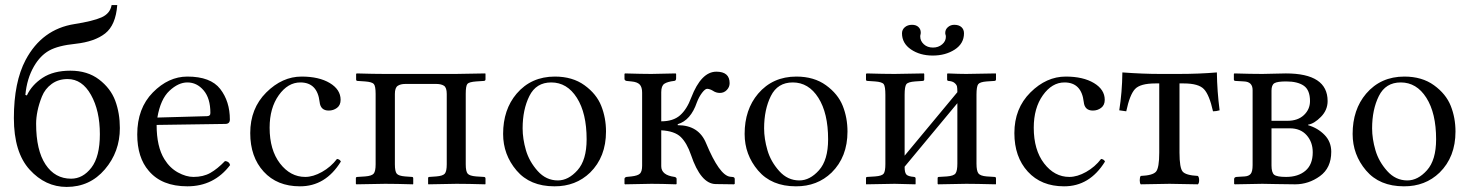

<svg xmlns="http://www.w3.org/2000/svg" viewBox="-20 -718 5746 750"><path d="M121.1 -234.9Q121.1 -130.9 158 -75.4Q194.8 -20 257.8 -20Q303.7 -20 336.9 -63Q370.1 -106 370.1 -193.8Q370.1 -285.6 335.4 -347.4Q300.8 -409.2 244.1 -409.2Q208 -409.2 181.9 -390.1Q155.8 -371.1 143.8 -341.1Q131.8 -311 126.5 -284.4Q121.1 -257.8 121.1 -234.9ZM34.2 -256.8Q34.2 -397 80.1 -483.9Q144 -604 271 -624Q342.8 -635.3 376.5 -650.1Q410.2 -665 416 -698.2H438Q432.1 -620.1 391.1 -587.6Q350.1 -555.2 274.9 -546.9Q207 -540 172.1 -520.5Q137.2 -501 112.8 -459Q85 -411.1 79.1 -347.2L85 -345.2Q104 -386.2 146.5 -414.1Q189 -441.9 254.9 -441.9Q321.8 -441.9 366.9 -407.5Q412.1 -373 430.2 -324.5Q448.2 -275.9 448.2 -217.8Q448.2 -125 389.6 -56.4Q331.1 12.2 240.2 12.2Q157.2 12.2 95.7 -55.4Q34.2 -123 34.2 -256.8Z M594.7 -258.8 788.1 -264.2Q802.2 -264.2 801.8 -276.9Q801.8 -334 775.4 -365Q749 -396 711.9 -396Q676.8 -396 641.8 -363.3Q606.9 -330.6 594.7 -258.8ZM858.9 -88.9Q875 -87.9 878.9 -73.2Q815.9 9.8 711.9 9.8Q611.8 9.8 561 -50.8Q516.1 -102.5 516.1 -192.9Q516.1 -294.9 577.1 -356.9Q638.2 -418.9 711.9 -418.9Q802.7 -418.9 840.3 -370.4Q877.9 -321.8 877.9 -251Q877.9 -233.9 859.9 -233.9L591.8 -230Q591.8 -145 622.1 -96.2Q643.1 -62 675 -44.4Q707 -26.9 735.8 -26.9Q773.9 -26.9 801.5 -42.5Q829.1 -58.1 858.9 -88.9Z M1311.5 -86.9Q1251.5 10.3 1151.4 9.8Q1062.5 9.8 1010 -47.6Q957.5 -105 957.5 -198.2Q957.5 -294.4 1020 -356.7Q1082.5 -418.9 1158.2 -418.9Q1226.1 -418.9 1268.3 -393.6Q1310.5 -368.2 1310.5 -328.1Q1310.5 -307.1 1296.4 -296.6Q1282.2 -286.1 1264.2 -286.1Q1231.9 -286.1 1228.5 -319.8Q1219.7 -396 1153.3 -396Q1104.5 -396 1068.8 -345.9Q1033.2 -295.9 1033.2 -219.2Q1033.2 -132.3 1073.7 -79.6Q1114.3 -26.9 1172.4 -26.9Q1203.1 -26.9 1237.8 -46.4Q1272.5 -65.9 1296.4 -97.2Q1307.6 -95.7 1311.5 -86.9Z M1447.3 -351.1Q1447.3 -381.8 1440.2 -389.9Q1433.1 -397.9 1406.2 -399.9L1376.5 -401.9Q1371.6 -401.9 1371.1 -407.2V-429.2L1373.5 -431.2Q1440.4 -429.2 1483.4 -429.2H1760.3L1875.5 -431.2L1876.5 -429.2V-408.2Q1876.5 -402.3 1870.1 -401.9L1840.3 -399.9Q1812.5 -397.9 1805.9 -390.4Q1799.3 -382.8 1799.3 -352.1V-76.2Q1799.3 -48.3 1806.9 -39.6Q1814.5 -30.8 1840.3 -28.8L1870.1 -26.9Q1876 -26.9 1876.5 -21V0L1875.5 2Q1807.6 0 1763.2 0L1653.3 2L1652.3 0V-22Q1652.3 -26.9 1657.2 -26.9L1684.1 -28.8Q1710 -30.8 1717.5 -39.8Q1725.1 -48.8 1725.1 -76.2V-351.1Q1725.1 -376 1714.1 -383.1Q1703.1 -390.1 1684.1 -390.1H1563.5Q1544.4 -390.1 1533.4 -382.6Q1522.5 -375 1522.5 -351.1V-76.2Q1522.5 -48.3 1529.8 -39.6Q1537.1 -30.8 1562.5 -28.8L1589.4 -26.9Q1594.2 -26.9 1594.2 -21V0L1593.3 2Q1526.4 0 1484.4 0L1372.1 2L1370.1 0V-22Q1370.1 -26.9 1376.5 -26.9L1406.2 -28.8Q1432.1 -30.8 1439.7 -39.8Q1447.3 -48.8 1447.3 -76.2Z M1945.3 -194.8Q1945.3 -290 1998 -352.1Q2055.2 -418.9 2147.5 -418.9Q2216.3 -418.9 2263.2 -385Q2310.1 -351.1 2328.6 -304.4Q2347.2 -257.8 2347.2 -204.1Q2347.2 -105 2285.2 -43.9Q2229 10.3 2145.5 9.8Q2050.3 9.8 1997.8 -52Q1945.3 -113.8 1945.3 -194.8ZM2133.3 -396Q2074.2 -396 2047.9 -343Q2021.5 -290 2021.5 -216.8Q2021.5 -175.8 2034.4 -131.3Q2047.4 -86.9 2080.3 -50Q2113.3 -13.2 2159.2 -13.2Q2200.2 -13.2 2235.8 -53Q2271.5 -92.8 2271.5 -173.8Q2271.5 -275.9 2233.4 -335.9Q2195.3 -396 2133.3 -396Z M2419.4 0V-19Q2419.4 -24.9 2427.2 -26.9L2446.3 -28.8Q2472.2 -31.7 2480.2 -40.3Q2488.3 -48.8 2488.3 -70.8V-356Q2488.3 -377.9 2478.8 -387.9Q2469.2 -397.9 2446.3 -399.9L2427.2 -401.9Q2419.4 -403.8 2419.4 -410.2V-429.2L2421.4 -431.2Q2489.3 -429.2 2524.4 -429.2L2619.1 -431.2L2621.1 -429.2V-412.1Q2621.1 -402.3 2613.3 -401.9Q2587.4 -398.9 2575.2 -390.9Q2563 -382.8 2563 -357.9V-244.1Q2609.9 -244.1 2636.5 -267.6Q2663.1 -291 2680.2 -336.9Q2719.2 -438 2778.3 -438Q2830.1 -438 2830.1 -393.1Q2830.1 -377.9 2819.1 -366.5Q2808.1 -355 2792 -355Q2776.9 -355 2764.2 -363.8Q2752.9 -370.6 2742.2 -371.1Q2734.4 -371.1 2722.4 -355.5Q2710.4 -339.8 2702.1 -317.9Q2678.2 -248 2627.4 -232.9V-229Q2709.5 -229 2738.3 -158.2Q2790 -34.2 2831.1 -27.8L2839.4 -26.9Q2850.6 -26.9 2850.1 -18.1V0L2847.2 2L2775.4 1Q2717.3 0 2679.2 -112.8Q2663.1 -159.7 2639.2 -182.9Q2615.2 -206.1 2563 -209V-68.8Q2563 -33.7 2615.2 -26.9Q2623 -24.9 2623 -19V0L2621.1 2Q2563 0 2524.4 0L2421.4 2Z M2888.7 -194.8Q2888.7 -290 2941.4 -352.1Q2998.5 -418.9 3090.8 -418.9Q3159.7 -418.9 3206.5 -385Q3253.4 -351.1 3272 -304.4Q3290.5 -257.8 3290.5 -204.1Q3290.5 -105 3228.5 -43.9Q3172.4 10.3 3088.9 9.8Q2993.7 9.8 2941.2 -52Q2888.7 -113.8 2888.7 -194.8ZM3076.7 -396Q3017.6 -396 2991.2 -343Q2964.8 -290 2964.8 -216.8Q2964.8 -175.8 2977.8 -131.3Q2990.7 -86.9 3023.7 -50Q3056.6 -13.2 3102.5 -13.2Q3143.6 -13.2 3179.2 -53Q3214.8 -92.8 3214.8 -173.8Q3214.8 -275.9 3176.8 -335.9Q3138.7 -396 3076.7 -396Z M3745.6 -587.9Q3745.6 -547.9 3709.5 -524.4Q3673.3 -501 3623.5 -501Q3573.7 -501 3538.6 -524.9Q3503.4 -548.8 3503.4 -587.9Q3503.4 -602.1 3514.4 -611.6Q3525.4 -621.1 3542.5 -621.1Q3558.6 -621.1 3567.6 -612.5Q3576.7 -604 3576.7 -590.8Q3576.7 -585.9 3575.7 -583Q3574.7 -580.1 3574.7 -575.2Q3574.7 -558.1 3588.6 -545.2Q3602.5 -532.2 3624.5 -532.2Q3645.5 -532.2 3660.2 -544.7Q3674.8 -557.1 3674.8 -574.2Q3674.8 -580.1 3673.3 -583Q3672.4 -585 3672.4 -589.8Q3672.4 -603 3682.9 -612.1Q3693.4 -621.1 3707.5 -621.1Q3725.6 -621.1 3735.6 -612.1Q3745.6 -603 3745.6 -587.9ZM3474.6 -429.2 3588.4 -431.2 3590.3 -429.2V-408.2Q3590.3 -402.3 3584.5 -401.9L3554.7 -399.9Q3526.9 -397.9 3520.3 -388.9Q3513.7 -379.9 3513.7 -348.1V-109.9L3719.7 -357.9Q3719.7 -373 3718.3 -380.1Q3716.8 -387.2 3708.7 -394Q3700.7 -400.9 3684.6 -401.9Q3679.7 -402.8 3679.7 -407.2V-429.2L3681.6 -431.2Q3726.6 -429.2 3754.4 -429.2L3869.6 -431.2L3870.6 -429.2V-408.2Q3870.6 -402.3 3864.7 -401.9L3834.5 -399.9Q3807.6 -397.9 3801 -388.9Q3794.4 -379.9 3794.4 -348.1V-79.1Q3794.4 -50.3 3802 -40.5Q3809.6 -30.8 3834.5 -28.8L3864.7 -26.9Q3870.6 -26.9 3870.6 -21V0L3869.6 2Q3789.6 0 3754.4 0Q3724.6 0 3644.5 2L3642.6 0V-22Q3642.6 -26.9 3647.5 -26.9L3678.7 -28.8Q3705.6 -30.8 3712.6 -40.8Q3719.7 -50.8 3719.7 -79.1V-314.9L3513.7 -66.9V-64.9Q3513.7 -44.9 3520 -36.9Q3526.4 -28.8 3550.8 -26.9Q3556.6 -25.9 3556.6 -21V0L3555.7 2Q3475.6 0 3474.6 0Q3443.8 0 3363.8 2L3362.8 0V-22Q3362.8 -26.9 3367.7 -26.9L3398.4 -28.8Q3425.3 -30.8 3431.9 -39.8Q3438.5 -48.8 3438.5 -77.1V-347.2Q3438.5 -380.4 3432.1 -389.2Q3425.8 -397.9 3398.4 -399.9L3368.7 -401.9Q3362.8 -401.9 3362.8 -407.2V-429.2L3365.7 -431.2Q3431.6 -429.2 3474.6 -429.2Z M4296.4 -86.9Q4236.3 10.3 4136.2 9.8Q4047.4 9.8 3994.9 -47.6Q3942.4 -105 3942.4 -198.2Q3942.4 -294.4 4004.9 -356.7Q4067.4 -418.9 4143.1 -418.9Q4210.9 -418.9 4253.2 -393.6Q4295.4 -368.2 4295.4 -328.1Q4295.4 -307.1 4281.2 -296.6Q4267.1 -286.1 4249 -286.1Q4216.8 -286.1 4213.4 -319.8Q4204.6 -396 4138.2 -396Q4089.4 -396 4053.7 -345.9Q4018.1 -295.9 4018.1 -219.2Q4018.1 -132.3 4058.6 -79.6Q4099.1 -26.9 4157.2 -26.9Q4188 -26.9 4222.7 -46.4Q4257.3 -65.9 4281.2 -97.2Q4292.5 -95.7 4296.4 -86.9Z M4508.3 -122.1V-392.1H4493.2Q4434.1 -392.1 4413.6 -370.1Q4393.1 -348.1 4379.4 -283.2L4352.1 -287.1Q4363.3 -356.9 4364.3 -435.1Q4444.3 -429.2 4510.3 -429.2H4585Q4664.1 -429.2 4733.4 -435.1Q4734.4 -361.8 4744.1 -287.1Q4731 -283.2 4718.3 -283.2Q4704.1 -347.2 4683.1 -369.6Q4662.1 -392.1 4604 -392.1H4587.4V-122.1Q4587.4 -62 4599.9 -47.6Q4612.3 -33.2 4659.2 -30.8Q4664.1 -25.9 4664.1 -13.9Q4664.1 -2 4659.2 2Q4573.2 0 4548.3 0Q4520.5 0 4436 2Q4432.1 -2 4432.1 -13.9Q4432.1 -25.9 4436 -30.8Q4482.9 -32.7 4495.6 -47.4Q4508.3 -62 4508.3 -122.1Z M4946.8 -246.1H5008.8Q5049.8 -246.1 5073.5 -268.6Q5097.2 -291 5097.2 -323.2Q5097.2 -366.2 5073 -383.1Q5048.8 -399.9 5003.9 -399.9Q4969.7 -399.9 4958.3 -393.1Q4946.8 -386.2 4946.8 -363.8ZM4946.8 -216.8V-71.8Q4946.8 -43.9 4957.3 -35.4Q4967.8 -26.9 5003.9 -26.9Q5050.8 -26.9 5079.3 -51Q5107.9 -75.2 5107.9 -123Q5107.9 -163.1 5084 -189.9Q5060.1 -216.8 5018.1 -216.8ZM4803.2 2 4800.8 0V-18.1Q4800.8 -25.9 4810.1 -26.9L4841.8 -28.8Q4857.9 -29.8 4865.5 -38.8Q4873 -47.9 4873 -73.2V-366.2Q4873 -398.4 4839.8 -399.9L4806.2 -401.9Q4800.3 -401.9 4799.8 -407.2V-429.2L4801.8 -431.2Q4867.7 -429.2 4911.1 -429.2Q4929.2 -429.2 4956.5 -430.2Q4983.9 -431.2 5002.9 -431.2Q5166 -431.2 5166 -323.2Q5166 -288.1 5139.9 -261.5Q5113.8 -234.9 5089.8 -231V-229Q5127.9 -217.8 5154.1 -190.9Q5180.2 -164.1 5180.2 -125Q5180.2 -62 5136 -30Q5091.8 2 5039.1 2Q5003.9 2 4964.4 1Q4924.8 0 4911.1 0Z M5263.7 -194.8Q5263.7 -290 5316.4 -352.1Q5373.5 -418.9 5465.8 -418.9Q5534.7 -418.9 5581.5 -385Q5628.4 -351.1 5647 -304.4Q5665.5 -257.8 5665.5 -204.1Q5665.5 -105 5603.5 -43.9Q5547.4 10.3 5463.9 9.8Q5368.7 9.8 5316.2 -52Q5263.7 -113.8 5263.7 -194.8ZM5451.7 -396Q5392.6 -396 5366.2 -343Q5339.8 -290 5339.8 -216.8Q5339.8 -175.8 5352.8 -131.3Q5365.7 -86.9 5398.7 -50Q5431.6 -13.2 5477.5 -13.2Q5518.6 -13.2 5554.2 -53Q5589.8 -92.8 5589.8 -173.8Q5589.8 -275.9 5551.8 -335.9Q5513.7 -396 5451.7 -396Z"/></svg>

Font: Linux Libertine Display
Style: Regular
Weight: 400
Designer: Philipp H. Poll
Foundry: Philipp H. Poll
Version: Version 5.0.9